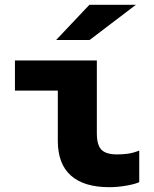

<svg xmlns="http://www.w3.org/2000/svg" viewBox="-20 -767 640 797"><path d="M434 10Q328 10 274 -38.5Q220 -87 220 -182V-391H42V-516H382V-214Q382 -165 401 -145.5Q420 -126 466 -126Q489 -126 511 -129Q533 -132 558 -142V-11Q542 -3 505 3.5Q468 10 434 10ZM213 -601 351 -747H544L352 -601Z"/></svg>

Font: Red Hat Mono VF Light
Style: Regular
Weight: 300
Monospace: yes
Designer: Pentagram, MCKL
Foundry: Pentagram, MCKL
Version: Version 1.023